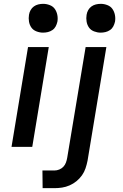

<svg xmlns="http://www.w3.org/2000/svg" viewBox="-20 -765 640 1000"><path d="M40 0 126 -520H234L148 0ZM204 -595Q187 -595 170 -601.5Q153 -608 143.5 -621.5Q134 -635 131 -652.5Q128 -670 131 -688Q133 -701 139.5 -712.5Q146 -724 156.5 -731.5Q167 -739 179.5 -742Q192 -745 205 -745Q222 -745 239 -738.5Q256 -732 265.5 -718.5Q275 -705 278.5 -687.5Q282 -670 279 -652Q276 -639 270 -627.5Q264 -616 253 -608.5Q242 -601 229.5 -598Q217 -595 204 -595ZM202 215 201 123H263Q276 123 288.5 118Q301 113 310 103.5Q319 94 323.5 81.5Q328 69 330 57L426 -520H534L436 72Q432 92 425.5 111.5Q419 131 407 148Q395 165 378.5 178.5Q362 192 342.5 200.5Q323 209 303 212Q283 215 264 215ZM504 -595Q487 -595 470 -601.5Q453 -608 443.5 -621.5Q434 -635 431 -652.5Q428 -670 431 -688Q433 -701 439.5 -712.5Q446 -724 456.5 -731.5Q467 -739 479.5 -742Q492 -745 505 -745Q522 -745 539 -738.5Q556 -732 565.5 -718.5Q575 -705 578.5 -687.5Q582 -670 579 -652Q576 -639 570 -627.5Q564 -616 553 -608.5Q542 -601 529.5 -598Q517 -595 504 -595Z"/></svg>

Font: Iosevka Aile Semibold Oblique
Style: Regular
Weight: 600
Italic angle: -9°
Designer: Belleve Invis
Foundry: Belleve Invis
Version: Version 31.1.0; ttfautohint (v1.8.4)